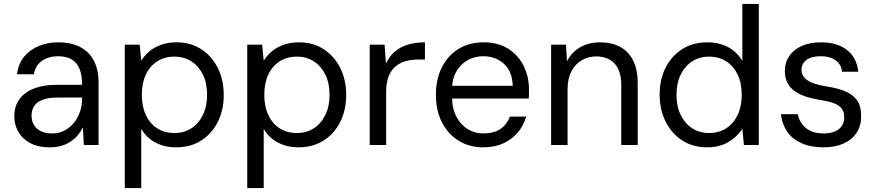

<svg xmlns="http://www.w3.org/2000/svg" viewBox="-20 -740 4468 980"><path d="M235 12Q174 12 133.5 -10Q93 -32 73 -68Q53 -104 53 -146Q53 -198 79.5 -234Q106 -270 154 -288.5Q202 -307 267 -307H399Q399 -356 386 -388.5Q373 -421 345.5 -437Q318 -453 276 -453Q229 -453 195 -430Q161 -407 153 -361H67Q73 -414 103 -450.5Q133 -487 179 -505.5Q225 -524 276 -524Q346 -524 392 -498.5Q438 -473 460.5 -427.5Q483 -382 483 -321V0H408L403 -90Q393 -69 377.5 -50.5Q362 -32 341.5 -18Q321 -4 294 4Q267 12 235 12ZM247 -59Q281 -59 309.5 -74Q338 -89 358 -114Q378 -139 388.5 -170.5Q399 -202 399 -236V-242H274Q226 -242 196.5 -230.5Q167 -219 154 -198Q141 -177 141 -150Q141 -123 153 -102.5Q165 -82 189 -70.5Q213 -59 247 -59Z M617 220V-512H693L701 -430Q717 -456 741.5 -477Q766 -498 801 -511Q836 -524 881 -524Q953 -524 1007 -489Q1061 -454 1091.5 -393.5Q1122 -333 1122 -255Q1122 -178 1091.5 -117.5Q1061 -57 1006.5 -22.5Q952 12 880 12Q819 12 772.5 -13Q726 -38 701 -83V220ZM870 -61Q919 -61 956.5 -85Q994 -109 1015.5 -153Q1037 -197 1037 -256Q1037 -316 1015.5 -359.5Q994 -403 956.5 -427Q919 -451 870 -451Q820 -451 782.5 -427Q745 -403 724.5 -359.5Q704 -316 704 -256Q704 -197 724.5 -153Q745 -109 782.5 -85Q820 -61 870 -61Z M1242 220V-512H1318L1326 -430Q1342 -456 1366.5 -477Q1391 -498 1426 -511Q1461 -524 1506 -524Q1578 -524 1632 -489Q1686 -454 1716.5 -393.5Q1747 -333 1747 -255Q1747 -178 1716.5 -117.5Q1686 -57 1631.5 -22.5Q1577 12 1505 12Q1444 12 1397.5 -13Q1351 -38 1326 -83V220ZM1495 -61Q1544 -61 1581.5 -85Q1619 -109 1640.5 -153Q1662 -197 1662 -256Q1662 -316 1640.5 -359.5Q1619 -403 1581.5 -427Q1544 -451 1495 -451Q1445 -451 1407.5 -427Q1370 -403 1349.5 -359.5Q1329 -316 1329 -256Q1329 -197 1349.5 -153Q1370 -109 1407.5 -85Q1445 -61 1495 -61Z M1867 0V-512H1943L1950 -416Q1967 -452 1994.5 -476Q2022 -500 2061 -512Q2100 -524 2149 -524V-436H2110Q2079 -436 2050.5 -428Q2022 -420 1999.5 -401.5Q1977 -383 1964 -351Q1951 -319 1951 -271V0Z M2446 12Q2376 12 2321.5 -21.5Q2267 -55 2236 -115Q2205 -175 2205 -256Q2205 -337 2236 -397.5Q2267 -458 2321.5 -491Q2376 -524 2448 -524Q2523 -524 2574.5 -491Q2626 -458 2653 -403Q2680 -348 2680 -283Q2680 -273 2680 -262Q2680 -251 2679 -237H2268V-302H2597Q2595 -375 2552.5 -414Q2510 -453 2446 -453Q2404 -453 2368 -433.5Q2332 -414 2309.5 -375.5Q2287 -337 2287 -279V-251Q2287 -187 2309.5 -144.5Q2332 -102 2368 -80.5Q2404 -59 2446 -59Q2501 -59 2534 -81.5Q2567 -104 2583 -145H2666Q2653 -100 2623.5 -64.5Q2594 -29 2549.5 -8.5Q2505 12 2446 12Z M2793 0V-512H2869L2874 -427Q2897 -473 2941 -498.5Q2985 -524 3042 -524Q3101 -524 3144 -501.5Q3187 -479 3211 -432.5Q3235 -386 3235 -315V0H3151V-306Q3151 -379 3117 -415.5Q3083 -452 3023 -452Q2983 -452 2949.5 -432.5Q2916 -413 2896.5 -375.5Q2877 -338 2877 -283V0Z M3589 12Q3517 12 3462.5 -23Q3408 -58 3377.5 -119Q3347 -180 3347 -257Q3347 -335 3377.5 -395Q3408 -455 3462.5 -489.5Q3517 -524 3590 -524Q3651 -524 3697 -499Q3743 -474 3769 -429V-720H3853V0H3777L3769 -83Q3754 -59 3729 -37Q3704 -15 3669.5 -1.5Q3635 12 3589 12ZM3599 -61Q3649 -61 3686.5 -85Q3724 -109 3745 -153Q3766 -197 3766 -256Q3766 -316 3745 -359.5Q3724 -403 3686.5 -427Q3649 -451 3599 -451Q3551 -451 3513.5 -427Q3476 -403 3454.5 -359.5Q3433 -316 3433 -256Q3433 -197 3454.5 -153Q3476 -109 3513.5 -85Q3551 -61 3599 -61Z M4183 12Q4118 12 4071 -9Q4024 -30 3998 -68Q3972 -106 3966 -157H4052Q4057 -131 4072.5 -108.5Q4088 -86 4115.5 -72.5Q4143 -59 4184 -59Q4219 -59 4242.5 -69.5Q4266 -80 4277.5 -98.5Q4289 -117 4289 -139Q4289 -171 4274.5 -188Q4260 -205 4232.5 -214.5Q4205 -224 4165 -230Q4127 -236 4094.5 -246.5Q4062 -257 4037.5 -274Q4013 -291 3999.5 -316.5Q3986 -342 3986 -378Q3986 -421 4008.5 -454Q4031 -487 4072.5 -505.5Q4114 -524 4171 -524Q4253 -524 4303 -485Q4353 -446 4361 -374H4278Q4274 -411 4245.5 -432Q4217 -453 4170 -453Q4121 -453 4096 -434Q4071 -415 4071 -384Q4071 -363 4083.5 -346.5Q4096 -330 4123.5 -318.5Q4151 -307 4193 -300Q4246 -292 4287 -277Q4328 -262 4352 -231.5Q4376 -201 4375 -146Q4376 -98 4352 -62Q4328 -26 4285 -7Q4242 12 4183 12Z"/></svg>

Font: DM Sans 12pt
Style: Regular
Weight: 400
Version: Version 4.004;gftools[0.9.30]